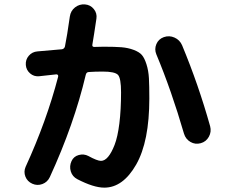

<svg xmlns="http://www.w3.org/2000/svg" viewBox="-20 -822 1040 882"><path d="M97.7 -55.7Q194.3 -266.6 247.1 -469.7Q249 -479.5 239.3 -480.5Q217.8 -478.5 159.2 -471.7Q135.7 -469.7 118.2 -484.9Q100.6 -500 98.6 -523.4Q96.7 -547.9 112.3 -565.9Q127.9 -584 152.3 -585.9Q155.3 -585.9 264.6 -595.7Q275.4 -597.7 278.3 -608.4Q288.1 -656.2 300.8 -746.1Q304.7 -772.5 324.7 -788.1Q344.7 -803.7 370.1 -801.8Q395.5 -799.8 411.1 -780.3Q426.8 -760.7 422.9 -736.3Q411.1 -656.2 404.3 -617.2Q402.3 -606.4 413.1 -606.4Q428.7 -607.4 456.1 -607.4Q507.8 -607.4 538.1 -605Q568.4 -602.5 594.2 -592.8Q620.1 -583 631.8 -569.3Q643.6 -555.7 652.8 -526.9Q662.1 -498 664.1 -462.9Q666 -427.7 666 -370.1Q666 -171.9 605.5 -65.9Q544.9 40 459 40Q410.2 40 335 1Q312.5 -10.7 305.2 -34.7Q297.9 -58.6 308.6 -82Q318.4 -103.5 341.8 -109.9Q365.2 -116.2 385.7 -105.5Q426.8 -83 443.8 -83Q460.9 -83 476.6 -101.6Q492.2 -120.1 506.3 -156.2Q520.5 -192.4 528.3 -254.9Q536.1 -317.4 536.1 -397.5Q536.1 -462.9 522 -478Q507.8 -493.2 452.1 -493.2Q416 -493.2 388.7 -491.2Q377 -491.2 374 -478.5Q320.3 -251 209 -8.8Q198.2 14.6 174.8 23.4Q151.4 32.2 128.4 22Q105.5 11.7 96.7 -10.7Q87.9 -33.2 97.7 -55.7ZM825.2 -208Q767.6 -406.2 698.2 -572.3Q688.5 -595.7 698.2 -619.1Q708 -642.6 732.4 -651.4Q757.8 -660.2 781.7 -649.4Q805.7 -638.7 816.4 -614.3Q891.6 -433.6 945.3 -242.2Q952.1 -216.8 939.5 -193.8Q926.8 -170.9 901.9 -164.1Q877 -157.2 855 -169.9Q833 -182.6 825.2 -208Z"/></svg>

Font: Rounded-X Mgen+ 2m bold
Style: Bold
Weight: 700
Designer: [Source Han Sans]
Ryoko NISHIZUKA  (kana & ideographs); Paul D. Hunt (Latin, Greek & Cyrillic); Wenlong ZHANG  (bopomofo
Version: Version 1.059.20150602